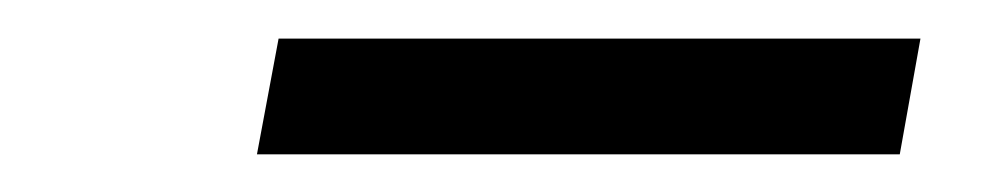

<svg xmlns="http://www.w3.org/2000/svg" viewBox="-20 -730 522 102"><path d="M116.5 -648H458L469 -709.5H128Z"/></svg>

Font: Anybody
Style: Bold Italic
Weight: 700
Italic angle: -10°
Designer: Tyler Finck
Foundry: Etcetera Type Company
Version: Version 1.113;gftools[0.9.25]